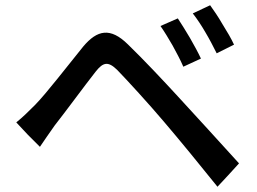

<svg xmlns="http://www.w3.org/2000/svg" viewBox="-20 -742 980 731"><path d="M703 -598C686 -626 670 -653 657 -672L591 -643C607 -620 622 -595 637 -569C651 -543 666 -516 678 -488L745 -519C735 -541 719 -570 703 -598ZM827 -650C811 -678 793 -704 780 -722L714 -691C731 -669 747 -645 762 -619C777 -594 791 -567 805 -539L871 -572C861 -594 844 -623 827 -650ZM849 -75 890 -120C818 -199 723 -304 659 -373C603 -434 526 -516 467 -573C400 -639 350 -628 297 -565C236 -490 158 -388 114 -343C87 -316 69 -298 42 -276L86 -229L132 -183C147 -205 168 -236 188 -264C229 -316 303 -417 344 -469C373 -506 392 -509 426 -476C463 -438 549 -344 603 -280C662 -211 743 -112 808 -31Z"/></svg>

Font: GenSekiGothic2 TW M
Style: Regular
Weight: 500
Version: Version 2.100;PS 2.1;hotconv 16.6.51;makeotf.lib2.5.65220 DE